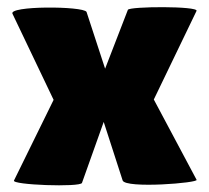

<svg xmlns="http://www.w3.org/2000/svg" viewBox="-20 -525 597 548"><path d="M227 -491C218 -508 0 -509 16 -485L133 -240L20 -10C11 3 210 10 214 -3L276 -177L330 -10C338 14 550 -3 541 -12L419 -241L541 -494C546 -508 350 -507 345 -497L280 -329Z"/></svg>

Font: Lilita 2
Style: Regular
Weight: 400
Designer: Juan Montoreano
Foundry: Juan Montoreano
Version: Version 2.001